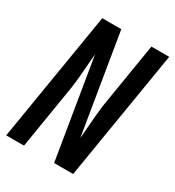

<svg xmlns="http://www.w3.org/2000/svg" viewBox="-177 -839 859 944"><g transform="rotate(30 252.5 -367.5)"><path d="M4 0 125 -735H233L326 -171Q329 -205 331.5 -238.5Q334 -272 337 -306Q340 -340 345 -373.5Q350 -407 356 -441L404 -735H505L384 0H276L183 -564Q180 -530 177.5 -496.5Q175 -463 172 -429Q169 -395 164 -361.5Q159 -328 153 -294L105 0Z"/></g></svg>

Font: Iosevka Semibold
Style: Italic
Weight: 600
Italic angle: -9°
Monospace: yes
Designer: Belleve Invis
Foundry: Belleve Invis
Version: Version 32.5.0; ttfautohint (v1.8.4)